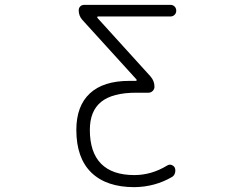

<svg xmlns="http://www.w3.org/2000/svg" viewBox="-20 -565 1040 792"><path d="M541 -231.4Q543 -231.4 543.5 -233.4Q543.9 -235.4 543 -237.3L319.3 -483.4Q304.7 -500 304.7 -522.5Q304.7 -532.2 311 -538.6Q317.4 -544.9 327.1 -544.9H683.6Q693.4 -544.9 700.2 -538.1Q707 -531.2 707 -521Q707 -510.7 700.2 -503.9Q693.4 -497.1 683.6 -497.1H384.8Q381.8 -497.1 381.3 -495.1Q380.9 -493.2 381.8 -491.2L600.6 -250Q617.2 -231.4 617.2 -207Q617.2 -197.3 609.9 -189.9Q602.5 -182.6 592.8 -182.6H542Q444.3 -182.6 397.5 -145Q350.6 -107.4 350.6 -29.3Q350.6 63.5 397 110.4Q443.4 157.2 534.2 157.2Q604.5 157.2 668.9 118.2Q677.7 112.3 687 115.2Q696.3 118.2 701.2 127Q705.1 137.7 701.7 148.9Q698.2 160.2 689.5 165Q619.1 206.1 534.2 207Q418.9 207 356.9 147Q294.9 86.9 294.9 -29.3Q294.9 -127.9 350.6 -179.7Q406.2 -231.4 513.7 -231.4Z"/></svg>

Font: Rounded Mgen+ 1mn light
Style: Regular
Weight: 200
Designer: [Source Han Sans]
Ryoko NISHIZUKA  (kana & ideographs); Paul D. Hunt (Latin, Greek & Cyrillic); Wenlong ZHANG  (bopomofo
Version: Version 1.059.20150602